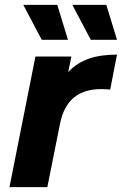

<svg xmlns="http://www.w3.org/2000/svg" viewBox="-20 -771 502 791"><path d="M260 -607 216 -751H76L152 -607ZM462 -607 418 -751H278L354 -607ZM261 -474 274 -538H126L19 0H175L227 -260C247 -361 306 -404 398 -404C411 -404 420 -403 434 -402L462 -546C375 -546 309 -526 261 -474Z"/></svg>

Font: AWKNG-Font
Style: Bold Italic
Weight: 700
Italic angle: -11.3°
Designer: Awakening Church
Foundry: Awakening Church
Version: Version 1.700;PS 001.700;hotconv 1.0.88;makeotf.lib2.5.64775